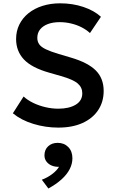

<svg xmlns="http://www.w3.org/2000/svg" viewBox="-20 -734 672 1127"><path d="M322 15Q247 15 175.8 -6.8Q104.5 -28.5 55.5 -69L118.5 -167.5Q142.5 -145.5 176 -129.5Q209.5 -113.5 247.2 -104.8Q285 -96 322.5 -96Q385 -96 424 -119.2Q463 -142.5 463 -186.5Q463 -221 436 -244.2Q409 -267.5 336.5 -288L268.5 -307.5Q166 -336.5 120.2 -385.2Q74.5 -434 74.5 -505Q74.5 -551.5 93.5 -590Q112.5 -628.5 147.2 -656.5Q182 -684.5 229.5 -699.5Q277 -714.5 333 -714.5Q406.5 -714.5 469.5 -693.2Q532.5 -672 572.5 -635.5L508 -540Q487 -559.5 458.5 -574Q430 -588.5 397 -596.2Q364 -604 330.5 -604Q291 -604 261.5 -593Q232 -582 215.5 -561.5Q199 -541 199 -511.5Q199 -490 210.2 -474Q221.5 -458 249 -444.8Q276.5 -431.5 325 -417L396 -396Q496.5 -366.5 542.5 -320.2Q588.5 -274 588.5 -200Q588.5 -136.5 556.5 -88Q524.5 -39.5 464.8 -12.2Q405 15 322 15ZM264 372.5 225.5 321Q260 308 287 287.2Q314 266.5 326.5 245Q303.5 246 284 238Q264.5 230 252.8 214.5Q241 199 241 178Q241 144.5 262.8 124.5Q284.5 104.5 318.5 104.5Q356.5 104.5 380.8 129.2Q405 154 405 195Q405 227.5 389.2 258.5Q373.5 289.5 342.2 318Q311 346.5 264 372.5Z"/></svg>

Font: Geologica Cursive Medium
Style: Regular
Weight: 500
Designer: Sindre Bremnes, Frode Helland
Foundry: Monokrom Skriftforlag AS
Version: Version 1.010;gftools[0.9.28]